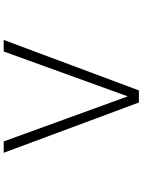

<svg xmlns="http://www.w3.org/2000/svg" viewBox="114 -885 772 1040"><g transform="rotate(90 500.0 -365.0)"><path d="M502 -670.9 258.8 1H196.3L469.7 -731.4H535.2L807.6 1H746.1Z"/></g></svg>

Font: GenEi Gothic M Light
Style: Regular
Weight: 300
Designer: o_tamon (Modified); [Source Han Sans]
Ryoko NISHIZUKA  (kana & ideographs); Paul D. Hunt (Latin, Greek & Cyrillic); Wenl
Version: Version 1.1a;Original Version 1.004